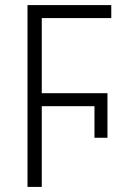

<svg xmlns="http://www.w3.org/2000/svg" viewBox="-20 -734 478 754"><path d="M88 -714H417V-663H144V-368H402V-193H351V-317H144V0H88Z"/></svg>

Font: Noto Sans UI NarrowLight
Style: Regular
Weight: 300
Width: 4
Designer: Monotype Design Team
Foundry: Monotype Imaging Inc.
Version: Version 1.001